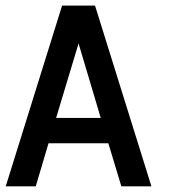

<svg xmlns="http://www.w3.org/2000/svg" viewBox="-49 -657 615 677"><path d="M378.9 0 333 -151.9H122.1L77.1 0H-28.8L169.9 -637.2H286.1L484.9 0ZM148.9 -241.2H306.2L228 -503.9Z"/></svg>

Font: Anonymous Pro
Style: Bold
Weight: 700
Monospace: yes
Designer: Mark Simonson
Version: Version 1.003